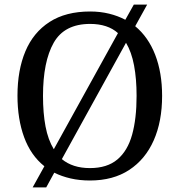

<svg xmlns="http://www.w3.org/2000/svg" viewBox="-20 -775 782 835"><path d="M173 -52Q114 -99 85 -178Q56 -257 56 -359Q56 -470 90.5 -552Q125 -634 195.5 -679.5Q266 -725 372 -725Q416 -725 454.5 -715.5Q493 -706 525 -689L562 -755H620L568 -661Q625 -614 655 -536.5Q685 -459 685 -358Q685 -247 648.5 -164.5Q612 -82 542 -36Q472 10 371 10Q326 10 287 1Q248 -8 216 -24L181 40H122ZM371 -44Q446 -44 490.5 -81.5Q535 -119 554.5 -189Q574 -259 574 -358Q574 -432 563 -490.5Q552 -549 528 -589L249 -83Q296 -44 371 -44ZM493 -631Q471 -651 440.5 -661Q410 -671 372 -671Q260 -671 213.5 -589Q167 -507 167 -358Q167 -283 178 -225Q189 -167 214 -126Z"/></svg>

Font: Noto Serif Telugu
Style: Regular
Weight: 400
Designer: Jelle Bosma - Monotype Design Team
Foundry: Monotype Imaging Inc.
Version: Version 2.003